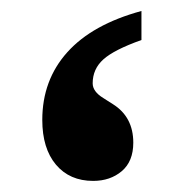

<svg xmlns="http://www.w3.org/2000/svg" viewBox="-20 -305 320 346"><path d="M56.2 -88.9Q56.2 -160.6 101.3 -210.9Q146.5 -261.2 234.9 -285.2V-232.9Q185.5 -215.3 166.3 -198Q147 -180.7 147 -154.8Q147 -140.1 166 -128.4L183.6 -117.2Q220.2 -94.2 220.2 -47.9Q220.2 -14.2 199.5 3.4Q178.7 21 147.9 21Q105.5 21 80.8 -8.3Q56.2 -37.6 56.2 -88.9Z"/></svg>

Font: Droid Arabic Naskh
Style: Bold
Weight: 700
Designer: Pascal Zoghbi
Foundry: Ascender Corporation
Version: Version 1.00